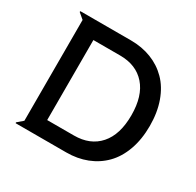

<svg xmlns="http://www.w3.org/2000/svg" viewBox="-152 -870 1060 1039"><g transform="rotate(30 378.5 -350.0)"><path d="M381.8 0H65.9L64.9 -4.9L100.1 -35.2V-665L64.9 -694.8L65.9 -700.2H381.8Q451.2 -700.2 509.5 -677.5Q567.9 -654.8 610.8 -611.3Q653.8 -567.9 678 -501Q702.1 -434.1 702.1 -350.1Q702.1 -266.1 678 -199.2Q653.8 -132.3 610.8 -88.9Q567.9 -45.4 509.5 -22.7Q451.2 0 381.8 0ZM372.1 -600.1H205.1V-100.1H372.1Q473.1 -100.1 530 -164.8Q586.9 -229.5 586.9 -350.1Q586.9 -470.7 530 -535.4Q473.1 -600.1 372.1 -600.1Z"/></g></svg>

Font: Tiffany Gothic CC
Style: Regular
Weight: 400
Designer: indestructible type*
Foundry: Cowboy Collective
Version: Version 1.000